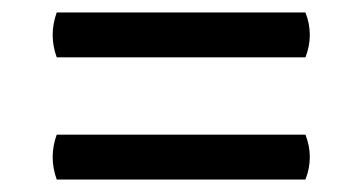

<svg xmlns="http://www.w3.org/2000/svg" viewBox="-20 -495 581 308"><path d="M71 -475H470Q484 -439 470 -403H71Q58 -439 71 -475ZM71 -279H470Q484 -243 470 -207H71Q58 -243 71 -279Z"/></svg>

Font: Arima Koshi Bold
Style: Regular
Weight: 700
Designer: Joana Correia and Natanael Gama
Foundry: NDISCOVER
Version: Version 1.019;PS 001.019;hotconv 1.0.88;makeotf.lib2.5.64775